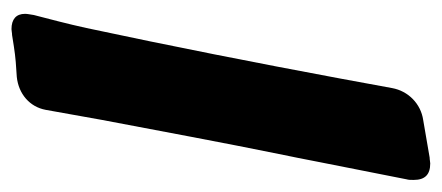

<svg xmlns="http://www.w3.org/2000/svg" viewBox="-232 -526 751 326"><g transform="rotate(90 143.0 -363.5)"><path d="M59 -12C78 -15 94 -16 111 -17C140 -20 162 -39 167 -66L184 -161C203 -261 223 -369 242 -462C251 -505 259 -549 268 -593L285 -679C286 -682 286 -686 286 -691C286 -710 277 -719 258 -719C255 -719 252 -718 248 -718L184 -707C157 -703 135 -682 130 -654L114 -567C87 -422 59 -280 28 -135C21 -103 13 -73 6 -46C5 -39 4 -35 4 -31C4 -16 13 -8 30 -8C33 -8 36 -9 40 -9Z"/></g></svg>

Font: Bangerz
Style: Bold
Weight: 700
Designer: vernon adams
Foundry: Vernon Adams
Version: Version 2.10;December 28, 2023;FontCreator 13.0.0.2683 64-bi